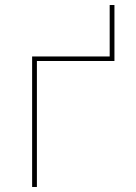

<svg xmlns="http://www.w3.org/2000/svg" viewBox="-20 -745 540 765"><path d="M108 0V-520H417V-725H436V-502H127V0Z"/></svg>

Font: Zed Mono Thin
Style: Regular
Weight: 100
Monospace: yes
Designer: Belleve Invis
Foundry: Belleve Invis
Version: Version 1.0.0; ttfautohint (v1.8.4)